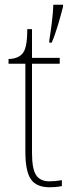

<svg xmlns="http://www.w3.org/2000/svg" viewBox="-20 -780 305 810"><path d="M189 10Q134 10 110.5 -23.5Q87 -57 87 -141V-511H16V-531Q54 -532 73 -552Q84 -563 89.5 -588Q95 -613 95 -657H115V-536H232V-511H115V-135Q115 -67 132.5 -41Q150 -15 188 -15Q214 -15 241 -20V5Q227 8 214 9Q201 10 189 10ZM188 -610Q194 -647 199 -687.5Q204 -728 205 -760H246V-752Q238 -720 225 -676Q212 -632 198 -600H188Z"/></svg>

Font: Noto Serif Tamil SemiCondensed Thin
Style: Italic
Weight: 100
Width: 4
Italic angle: -12°
Designer: Indian Type Foundry, Tom Grace, and the Monotype Design Team
Foundry: Monotype Imaging Inc.
Version: Version 2.003; ttfautohint (v1.8.4.7-5d5b)